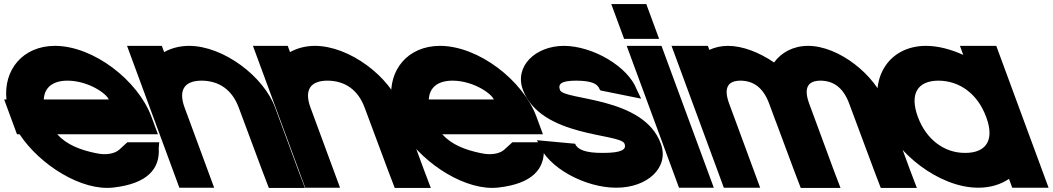

<svg xmlns="http://www.w3.org/2000/svg" viewBox="-184 -852 5142 938"><path d="M29.8 -366H347.3C337 -394 249.3 -457 146.6 -458C74.5 -458 33.1 -425.5 29.8 -366ZM-88.3 -196H-101L-132.4 -281L-163.7 -366H-152.5C-167.6 -509.5 -74 -627.2 83.9 -628C273.7 -628 490.8 -458 556.1 -281L587.5 -196H502.5H95.5C142 -144.9 207 -119.9 282.9 -104H284C330.7 -93 374.1 -100 397.7 -120L438.2 -157H593.9L591.5 -128C598.1 -29 537.9 45 371.3 64C214.9 83.4 9.5 -47.4 -88.3 -196Z M617.9 -597.5C652.3 -616.6 693.3 -627.7 738.9 -628C908 -628 1105.1 -478 1160.2 -326L1273 -20L1305.7 66H1129.4L1096.9 -19L982.5 -326C950.4 -413 887.1 -457 801.6 -458C717.6 -458 685.9 -413 718 -326L749.4 -241L830.9 -20L862.2 65H692.2L660.9 -20L579.4 -241L548 -326L468 -543L436.7 -628H606.7Z M1232.9 -597.5C1267.3 -616.6 1308.3 -627.7 1353.9 -628C1523 -628 1720.1 -478 1775.2 -326L1888 -20L1920.7 66H1744.4L1711.9 -19L1597.5 -326C1565.4 -413 1502.1 -457 1416.6 -458C1332.6 -458 1300.9 -413 1333 -326L1364.4 -241L1445.9 -20L1477.2 65H1307.2L1275.9 -20L1194.4 -241L1163 -326L1083 -543L1051.7 -628H1221.7Z M1910.8 -366H2228.3C2218 -394 2130.3 -457 2027.6 -458C1955.5 -458 1914.1 -425.5 1910.8 -366ZM1792.7 -196H1780L1748.6 -281L1717.3 -366H1728.5C1713.4 -509.5 1807 -627.2 1964.9 -628C2154.7 -628 2371.8 -458 2437.1 -281L2468.5 -196H2383.5H1976.5C2023 -144.9 2088 -119.9 2163.9 -104H2165C2211.7 -93 2255.1 -100 2278.7 -120L2319.2 -157H2474.9L2472.5 -128C2479.1 -29 2418.9 45 2252.3 64C2095.9 83.4 1890.5 -47.4 1792.7 -196Z M2927.4 -413 2948.3 -370 2750.4 -410 2746.9 -413C2735.9 -443 2708.9 -457 2632.6 -458C2557.8 -458 2540.8 -442 2551.8 -412C2570.6 -361 2960.9 -382 3044.4 -150C3087.2 -34 2978.8 66 2825.5 65C2674.8 65 2490.8 -33 2447.6 -150L2439.4 -167L2623.1 -150H2625.4C2635.4 -123 2673.4 -104 2762.8 -105C2853.6 -105 2877.3 -122 2867.3 -149L2866.9 -150C2847.8 -202 2458.9 -179 2370.6 -413C2328.2 -528 2431.1 -627 2569.9 -628C2711.4 -628 2885.4 -527 2927.4 -413Z M2950.1 -662H2865.1L2802.4 -832H2887.4H2888.4H2973.4L3036.1 -662H2951.1ZM2909 -543 2877.7 -628H3047.7L3079 -543L3271.9 -20L3303.2 65H3133.2L3101.9 -20Z M3597.6 -546.8C3633 -595.5 3691 -627.5 3762.9 -628C3915.9 -628 4092.4 -484 4142.7 -345L4262.5 -20L4295.2 66H4118.9L4086.4 -19L3965 -345C3936.3 -423 3889.2 -457 3825.6 -458C3762.8 -458 3741.1 -423.5 3768.9 -346.7L3769.5 -345L3800.9 -260L3889.4 -20L3922.2 66H3727.9L3695.4 -19L3605.7 -260H3605.4L3574 -345C3545.3 -423 3498.2 -457 3434.6 -458C3371.4 -458 3349.8 -423 3378.5 -345L3409.9 -260L3498.4 -20L3529.7 65H3352.2L3320.9 -20L3232.4 -260L3201 -345L3128 -543L3096.7 -628H3274.2L3281.4 -608.3C3308 -620.7 3338.4 -627.8 3371.9 -628C3444.4 -628 3526.2 -595.7 3597.6 -546.8Z M4122.6 -281C4057 -459 4150.7 -627 4338.9 -628C4397.6 -628 4460.8 -611.6 4521.9 -583.8L4505.7 -628H4683.2L4714.5 -543L4809.8 -284.5L4811.1 -281L4907.4 -20L4938.7 65H4761.2L4745.3 21.9C4704.8 49.3 4653.7 65.3 4594.5 65C4404.7 65 4187.5 -105 4122.6 -281ZM4300.1 -281C4341.4 -169 4430.9 -104 4531.8 -105C4632.4 -105 4675 -165.8 4635.8 -275.2L4633.6 -281C4592 -394 4504.3 -457 4401.6 -458C4299.2 -458 4258.5 -394 4300.1 -281Z"/></svg>

Font: Nordica Plus
Style: NordicaClassicBkExtOpObl
Weight: 900
Version: Version 1.01